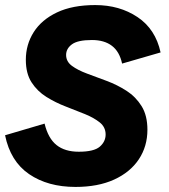

<svg xmlns="http://www.w3.org/2000/svg" viewBox="-26 -724 666 758"><path d="M272 14Q163 14 89 -36.5Q15 -87 -6 -190L150 -236Q164 -178 197 -151.5Q230 -125 285 -125Q345 -125 368 -145Q391 -165 391 -193Q391 -222 368 -240.5Q345 -259 309.5 -273.5Q274 -288 233.5 -303.5Q193 -319 157 -341.5Q121 -364 98.5 -399Q76 -434 76 -488Q76 -548 107 -597Q138 -646 199 -675Q260 -704 350 -704Q446 -704 517 -656.5Q588 -609 608 -517L456 -473Q446 -520 416 -543Q386 -566 337 -566Q281 -566 258 -549Q235 -532 235 -507Q235 -481 258 -464Q281 -447 317.5 -433.5Q354 -420 395.5 -404.5Q437 -389 473.5 -365.5Q510 -342 533 -305Q556 -268 556 -212Q556 -146 522 -95Q488 -44 424.5 -15Q361 14 272 14Z"/></svg>

Font: Radio Canada Big
Style: Bold Italic
Weight: 700
Italic angle: -12°
Designer: Étienne Aubert Bonn
Foundry: Coppers and Brasses
Version: Version 1.001